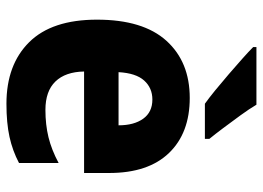

<svg xmlns="http://www.w3.org/2000/svg" viewBox="-130 -676 816 596"><g transform="rotate(90 278.0 -378.0)"><path d="M284 -559Q393 -559 455 -494.5Q517 -430 517 -309V-231H202Q203 -173 233 -142Q263 -111 321 -111Q367 -111 406 -120.5Q445 -130 486 -152V-29Q448 -9 405 0.5Q362 10 302 10Q181 10 111 -60.5Q41 -131 41 -271Q41 -414 106.5 -486.5Q172 -559 284 -559ZM289 -443Q253 -443 230 -417.5Q207 -392 204 -338H369Q369 -386 348.5 -414.5Q328 -443 289 -443ZM305 -766Q318 -744 338 -716.5Q358 -689 377.5 -663Q397 -637 411 -620V-606H302Q285 -618 260.5 -638Q236 -658 210.5 -680Q185 -702 162.5 -722Q140 -742 126 -756V-766Z"/></g></svg>

Font: Noto Sans Lao UI SemCond ExtBd
Style: Regular
Weight: 800
Width: 4
Designer: Monotype Design Team
Foundry: Monotype Imaging Inc.
Version: Version 2.000; ttfautohint (v1.8.4.7-5d5b)